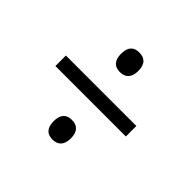

<svg xmlns="http://www.w3.org/2000/svg" viewBox="-126 -739 763 763"><g transform="rotate(45 255.0 -357.5)"><path d="M255 -492C282 -492 304 -506 304 -547C304 -589 282 -602 255 -602C228 -602 207 -589 207 -547C207 -506 228 -492 255 -492ZM57 -328H453V-387H57ZM255 -113C282 -113 304 -127 304 -168C304 -210 282 -223 255 -223C228 -223 207 -210 207 -168C207 -127 228 -113 255 -113Z"/></g></svg>

Font: Noto Serif Armenian SemiCondensed
Style: Regular
Weight: 400
Width: 4
Designer: Monotype Design Team
Foundry: Monotype Imaging Inc.
Version: Version 2.008